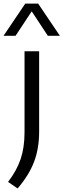

<svg xmlns="http://www.w3.org/2000/svg" viewBox="-57 -832 358 1084"><path d="M42.5 232 -11.5 195Q37.5 131.5 59.5 66Q81.5 0.5 81.5 -85V-542.5H164V-89Q164 6 135.5 81.2Q107 156.5 42.5 232ZM-37 -630 85.5 -811.5H158.5L281 -630H213L122 -768L31 -630Z"/></svg>

Font: Encode Sans SmExp
Style: Regular
Weight: 400
Width: 6
Designer: Multiple Designers
Foundry: Impallari Type
Version: Version 3.002; ttfautohint (v1.8.3) -l 8 -r 50 -G 200 -x 14 